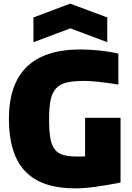

<svg xmlns="http://www.w3.org/2000/svg" viewBox="-20 -1024 724 1056"><path d="M393 12Q208 12 118.5 -82Q29 -176 29 -370Q29 -752 423 -752Q474 -752 530 -746Q586 -740 631 -729V-559Q569 -569 521.5 -574Q474 -579 441 -579Q383 -579 346 -570Q309 -561 287.5 -537Q266 -513 258 -472.5Q250 -432 250 -369Q250 -306 256.5 -266Q263 -226 280.5 -203Q298 -180 329 -171.5Q360 -163 408 -163Q417 -163 427 -163Q437 -163 448 -164V-376H643V-20Q573 -6 508.5 3Q444 12 393 12ZM164 -928 366 -1004 570 -928V-792L367 -868L164 -792Z"/></svg>

Font: Encode Sans Narrow
Style: Black
Weight: 900
Designer: Pablo Impallari, Andres Torresi
Foundry: Pablo Impallari, Andres Torresi
Version: Version 1.000; ttfautohint (v1.00) -l 8 -r 50 -G 200 -x 14 -